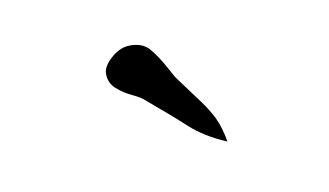

<svg xmlns="http://www.w3.org/2000/svg" viewBox="-34 -844 457 267"><g transform="rotate(-10 195.0 -710.5)"><path d="M270 -633Q239 -646 219 -664.5Q199 -683 169 -708Q163 -714 151 -719.5Q139 -725 129.5 -733.5Q120 -742 120 -755Q120 -765 132 -776Q144 -787 157 -788Q177 -789 187 -777Q197 -765 205 -750Q208 -745 210.5 -740Q213 -735 216 -731Q233 -708 243 -694.5Q253 -681 259.5 -668Q266 -655 270 -633Z"/></g></svg>

Font: Yuji Mai
Style: Regular
Weight: 400
Designer: Kataoka Yuji
Foundry: Kinuta Font Factory
Version: Version 3.002